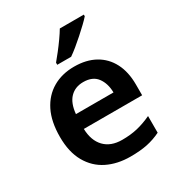

<svg xmlns="http://www.w3.org/2000/svg" viewBox="-182 -887 947 1018"><g transform="rotate(-30 291.0 -378.0)"><path d="M299 -553Q373 -553 426 -523.5Q479 -494 507.5 -439Q536 -384 536 -307V-241H179Q181 -169 219.5 -129Q258 -89 327 -89Q379 -89 421 -99Q463 -109 508 -130V-28Q467 -8 424 1Q381 10 321 10Q241 10 179.5 -20.5Q118 -51 83 -113Q48 -175 48 -267Q48 -361 79.5 -424Q111 -487 167.5 -520Q224 -553 299 -553ZM300 -458Q250 -458 219 -426Q188 -394 182 -330H412Q411 -386 384 -422Q357 -458 300 -458ZM482 -756Q470 -742 449 -722Q428 -702 403.5 -680Q379 -658 355 -638.5Q331 -619 312 -606H227V-619Q243 -638 263 -663.5Q283 -689 302.5 -716.5Q322 -744 335 -766H482Z"/></g></svg>

Font: Noto Sans Nag Mundari SemiBold
Style: Regular
Weight: 600
Version: Version 1.000